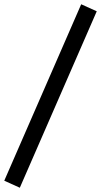

<svg xmlns="http://www.w3.org/2000/svg" viewBox="-54 -715 474 901"><path d="M39 166 -34 133 327 -695 400 -662Z"/></svg>

Font: Faustina SemiBold
Style: Regular
Weight: 600
Designer: Alfonso Garcia
Foundry: http://www.omnibus-type.com
Version: Version 1.200